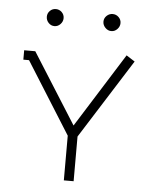

<svg xmlns="http://www.w3.org/2000/svg" viewBox="-48 -666 560 706"><g transform="rotate(5 232.0 -312.5)"><path d="M317.6 -571.8Q308.1 -581.5 308.1 -594.2Q308.1 -606.9 317.6 -616Q327.1 -625 339.8 -625Q352.5 -625 361.8 -616Q371.1 -606.9 371.1 -594.2Q371.1 -581.5 361.8 -571.8Q352.5 -562 339.8 -562Q327.1 -562 317.6 -571.8ZM99.1 -594.2Q99.1 -606.9 108.2 -616Q117.2 -625 129.9 -625Q142.6 -625 151.9 -616Q161.1 -606.9 161.1 -594.2Q161.1 -581.5 151.9 -571.8Q142.6 -562 129.9 -562Q117.2 -562 108.2 -571.5Q99.1 -581.1 99.1 -594.2ZM67.9 -463.9 231.9 -204.1 403.8 -478 435.1 -458 250 -165V0H213.9V-165L47.9 -429.2H26.9V-463.9Z"/></g></svg>

Font: RawengulkPcs
Style: Regular
Weight: 400
Version: Version 0.92